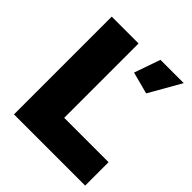

<svg xmlns="http://www.w3.org/2000/svg" viewBox="-201 -858 986 986"><g transform="rotate(45 292.5 -365.0)"><path d="M464.8 -556.2 345.2 -587.9 395 -730H564ZM61 0V-710H255.9V-169.9H578.1V0Z"/></g></svg>

Font: Rawline Black
Style: Regular
Weight: 900
Designer: Matt McInerney, Pablo Impallari, Rodrigo Fuenzalida
Foundry: Matt McInerney, Pablo Impallari, Rodrigo Fuenzalida
Version: Version 4.020;PS 004.020;hotconv 1.0.88;makeotf.lib2.5.64775